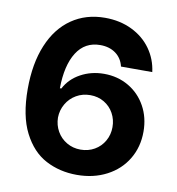

<svg xmlns="http://www.w3.org/2000/svg" viewBox="-81 -790 806 874"><g transform="rotate(10 321.5 -353.5)"><path d="M43.9 -336.9Q43.9 -454.6 79.6 -540.3Q115.2 -626 181.2 -671.4Q247.1 -716.8 335 -716.8Q404.3 -716.8 459.5 -689.9Q514.6 -663.1 548.1 -616.2Q581.5 -569.3 588.9 -510.7H444.3Q435.5 -548.3 406.5 -569.6Q377.4 -590.8 335 -590.8Q264.2 -590.8 226.3 -531Q188.5 -471.2 187.5 -365.2H194.3Q218.3 -411.6 267.1 -438.2Q315.9 -464.8 375 -464.8Q438 -464.8 488.5 -435.3Q539.1 -405.8 567.9 -353.8Q596.7 -301.8 596.7 -236.3Q596.7 -165.5 563.2 -109.6Q529.8 -53.7 469.2 -22Q408.7 9.8 331.1 9.8Q252 9.8 187.5 -24.2Q123 -58.1 83.5 -135.5Q43.9 -212.9 43.9 -336.9ZM454.1 -232.4Q454.1 -267.1 438.2 -295.9Q422.4 -324.7 394 -341.6Q365.7 -358.4 330.1 -358.4Q294.4 -358.4 265.4 -341.6Q236.3 -324.7 219.5 -295.7Q202.6 -266.6 202.1 -232.4Q202.6 -197.8 219 -168.9Q235.4 -140.1 264.2 -123.3Q293 -106.4 328.1 -106.4Q363.8 -106.4 392.6 -123Q421.4 -139.6 437.7 -168.5Q454.1 -197.3 454.1 -232.4Z"/></g></svg>

Font: Pretendard Std
Style: Bold
Weight: 700
Designer: Base glyphs from Inter by Rasmus Andersson; Hangeul glyphs from Noto Sans CJK(Source Han Sans) by Jang Soo-young and Kan
Foundry: Kil Hyung-jin
Version: Version 1.309